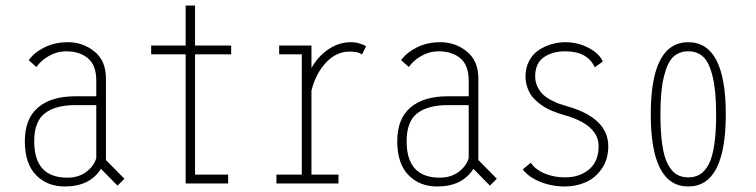

<svg xmlns="http://www.w3.org/2000/svg" viewBox="-20 -665 2740 696"><path d="M406 8 346 -53Q305.5 11 215 11Q150.5 11 110.2 -30.8Q70 -72.5 70 -153Q70 -234.5 117.8 -275.2Q165.5 -316 253 -316H329V-373Q329 -428.5 298.8 -453.8Q268.5 -479 220 -479Q186.5 -479 157 -462Q127.5 -445 112 -422L84 -447Q104.5 -475 141.8 -493.5Q179 -512 226 -512Q281 -512 322.5 -478.2Q364 -444.5 364 -381V-85L431 -17ZM224 -21Q264 -21 291.8 -41.2Q319.5 -61.5 329 -91.5V-284H254Q180.5 -284 142.2 -254Q104 -224 104 -153Q104 -21 224 -21Z M687 -32H807V0H653V-468H528V-500H653V-645H687V-500H818V-468H687Z M1109 -32H1207V0H982V-32H1074V-468H992V-500H1109V-418.5Q1133 -461 1170.8 -486.5Q1208.5 -512 1252 -512Q1268.5 -512 1284.2 -507.2Q1300 -502.5 1307 -497L1292 -467Q1281 -478 1247 -478Q1199 -478 1161.8 -438.2Q1124.5 -398.5 1109 -336.5Z M1756 8 1696 -53Q1655.5 11 1565 11Q1500.5 11 1460.2 -30.8Q1420 -72.5 1420 -153Q1420 -234.5 1467.8 -275.2Q1515.5 -316 1603 -316H1679V-373Q1679 -428.5 1648.8 -453.8Q1618.5 -479 1570 -479Q1536.5 -479 1507 -462Q1477.5 -445 1462 -422L1434 -447Q1454.5 -475 1491.8 -493.5Q1529 -512 1576 -512Q1631 -512 1672.5 -478.2Q1714 -444.5 1714 -381V-85L1781 -17ZM1574 -21Q1614 -21 1641.8 -41.2Q1669.5 -61.5 1679 -91.5V-284H1604Q1530.5 -284 1492.2 -254Q1454 -224 1454 -153Q1454 -21 1574 -21Z M2027 11Q1979.5 11 1937.5 -6.2Q1895.5 -23.5 1875 -51L1904 -75Q1921 -50 1954.5 -36Q1988 -22 2028 -22Q2081.5 -22 2115.8 -51.2Q2150 -80.5 2150 -135Q2150 -213 2025 -248Q2013.5 -251.5 2005.5 -254Q1997.5 -256.5 1981.5 -263.2Q1965.5 -270 1954 -276.8Q1942.5 -283.5 1928.8 -295Q1915 -306.5 1906 -319.2Q1897 -332 1891 -350Q1885 -368 1885 -388Q1885 -420 1898.5 -445Q1912 -470 1933.8 -484Q1955.5 -498 1979.8 -505Q2004 -512 2029 -512Q2075.5 -512 2114.5 -491Q2153.5 -470 2165 -442L2136 -421Q2109.5 -479 2029 -479Q1982 -479 1951 -457.2Q1920 -435.5 1920 -388Q1920 -367 1928.8 -349.8Q1937.5 -332.5 1949 -321.8Q1960.5 -311 1978 -302Q1995.5 -293 2006.5 -289Q2017.5 -285 2032 -281Q2185 -238.5 2185 -135Q2185 -88 2161.8 -54Q2138.5 -20 2103.5 -4.5Q2068.5 11 2027 11Z M2339 -251Q2339 -512 2475 -512Q2611 -512 2611 -251Q2611 11 2475 11Q2339 11 2339 -251ZM2576 -251Q2576 -336.5 2563.2 -388Q2550.5 -439.5 2529 -459.2Q2507.5 -479 2475 -479Q2442.5 -479 2421 -459.2Q2399.5 -439.5 2386.8 -388Q2374 -336.5 2374 -251Q2374 -185.5 2380.8 -140Q2387.5 -94.5 2401.2 -69Q2415 -43.5 2432.8 -32.8Q2450.5 -22 2475 -22Q2499.5 -22 2517.2 -32.8Q2535 -43.5 2548.8 -69Q2562.5 -94.5 2569.2 -140Q2576 -185.5 2576 -251Z"/></svg>

Font: League Mono Condensed Thin
Style: Regular
Weight: 100
Width: 1
Designer: Tyler Finck
Foundry: The League of Moveable Type / Tyler Finck
Version: Version 2.210